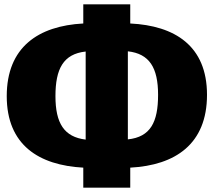

<svg xmlns="http://www.w3.org/2000/svg" viewBox="-20 -815 983 883"><path d="M932 -379C932 -605 783 -697 579 -707V-795H363V-707C156 -696 11 -598 11 -373C11 -147 160 -55 363 -44V48H579V-44C786 -55 932 -152 932 -379ZM568 -174V-579C667 -568 707 -504 707 -379C707 -253 672 -185 568 -174ZM235 -373C235 -498 271 -567 374 -578V-173C275 -185 235 -248 235 -373Z"/></svg>

Font: Glow Sans SC Normal Heavy
Style: Regular
Weight: 900
Designer: Ryoko NISHIZUKA (kana, bopomofo & ideographs); Paul D. Hunt (Latin, Greek & Cyrillic); Sandoll Communications, Soo-young
Version: Version 0.93